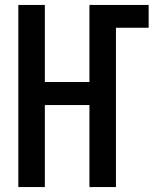

<svg xmlns="http://www.w3.org/2000/svg" viewBox="-20 -755 640 775"><path d="M54 0V-735H161V-424H341V-735H580V-643H448V0H341V-331H161V0Z"/></svg>

Font: Iosevka SS04 Semibold Extended
Style: Regular
Weight: 600
Width: 7
Monospace: yes
Designer: Belleve Invis
Foundry: Belleve Invis
Version: Version 19.0.0; ttfautohint (v1.8.4)